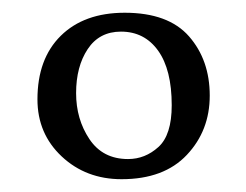

<svg xmlns="http://www.w3.org/2000/svg" viewBox="-20 -586 389 303"><path d="M39.1 -429.2Q39.1 -493.2 75.9 -529.5Q112.8 -565.9 176.8 -565.9Q245.6 -565.9 278.3 -528.6Q311 -491.2 311 -435.1Q311 -379.9 274.9 -341.6Q238.8 -303.2 171.9 -303.2Q115.7 -303.2 77.4 -339.1Q39.1 -375 39.1 -429.2ZM170.9 -536.1Q136.7 -536.1 118.4 -508.5Q100.1 -481 100.1 -439Q100.1 -397.9 121.1 -366.5Q142.1 -335 182.1 -335Q209 -335 230 -354Q251 -373 251 -419.9Q251 -476.1 229.5 -506.1Q208 -536.1 170.9 -536.1Z"/></svg>

Font: Linux Libertine
Style: Semibold
Weight: 600
Designer: Philipp H. Poll
Foundry: Philipp H. Poll
Version: Version 5.1.2 ; ttfautohint (v0.9)